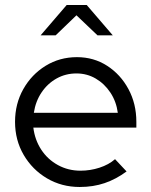

<svg xmlns="http://www.w3.org/2000/svg" viewBox="-20 -737 604 766"><path d="M298 9Q226 9 167.5 -25.5Q109 -60 74.5 -119Q40 -178 40 -251Q40 -323 73 -381.5Q106 -440 162 -474.5Q218 -509 287 -509Q354 -509 407.5 -474.5Q461 -440 492.5 -381.5Q524 -323 524 -251V-228H113Q119 -179 144.5 -140Q170 -101 211 -78.5Q252 -56 301 -56Q340 -56 377 -68Q414 -80 439 -102L485 -53Q443 -22 397.5 -6.5Q352 9 298 9ZM115 -287H450Q444 -332 420.5 -367.5Q397 -403 362 -423.5Q327 -444 285 -444Q242 -444 206 -424Q170 -404 146 -368.5Q122 -333 115 -287ZM369 -596 285 -676 202 -596H142L246 -717H326L430 -596Z"/></svg>

Font: Red Hat Display
Style: Regular
Weight: 300
Designer: Pentagram, MCKL
Foundry: Pentagram, MCKL
Version: Version 1.023